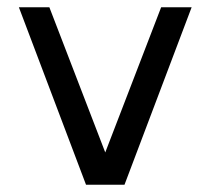

<svg xmlns="http://www.w3.org/2000/svg" viewBox="-20 -509 579 529"><path d="M217 0H323L508 -489H424L270 -89L116 -489H32Z"/></svg>

Font: Meta Space
Style: Regular
Weight: 400
Designer: Meta Pool / Florian Karsten
Foundry: Meta Pool / Florian Karsten
Version: Version 2.000;Glyphs 3.1.1 (3137)